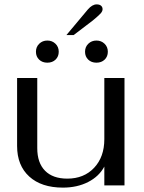

<svg xmlns="http://www.w3.org/2000/svg" viewBox="-20 -846 657 876"><path d="M58 -180V-490H150V-170Q150 -103 185.5 -67Q221 -31 287 -31Q363 -31 409.5 -80.5Q456 -130 456 -211V-490H548V0H456V-86Q432 -41 382 -15.5Q332 10 267 10Q169 10 113.5 -40.5Q58 -91 58 -180ZM381 -803Q401 -826 421 -826Q434 -826 441 -820Q448 -814 448 -804Q448 -794 438 -783.5Q428 -773 404 -753L316 -686H283ZM144 -610Q144 -632 159 -646.5Q174 -661 196 -661Q218 -661 233 -646.5Q248 -632 248 -610Q248 -588 233.5 -574Q219 -560 196 -560Q173 -560 158.5 -574Q144 -588 144 -610ZM368 -610Q368 -632 383 -646.5Q398 -661 420 -661Q442 -661 457 -646.5Q472 -632 472 -610Q472 -588 457.5 -574Q443 -560 420 -560Q397 -560 382.5 -574Q368 -588 368 -610Z"/></svg>

Font: Fahkwang
Style: Regular
Weight: 400
Version: Version 1.000; ttfautohint (v1.6)